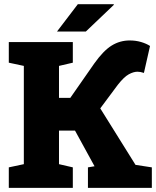

<svg xmlns="http://www.w3.org/2000/svg" viewBox="-20 -916 760 936"><path d="M22.9 0V-100.1L96.2 -115.7V-594.7L22.9 -610.4V-710.9H335V-610.4L267.6 -594.7V-439H322.8L439.5 -606.4Q483.9 -668.9 524.2 -693.8Q564.5 -718.8 612.3 -718.8Q642.1 -718.8 667.7 -711.2Q693.4 -703.6 711.4 -691.9L681.6 -560.5Q664.1 -566.4 650.4 -566.4Q630.9 -566.4 607.7 -553.7Q584.5 -541 554.2 -502.4L468.8 -387.7L640.6 -112.3L720.2 -100.1V0H408.7V-100.1L440.9 -105.5L440.4 -106.4L345.7 -279.3H267.6V-115.7L335 -100.1V0ZM257.8 -762.2 359.4 -895.5H534.2L535.2 -892.6L398.4 -762.2Z"/></svg>

Font: Roboto Slab Black
Style: Regular
Weight: 900
Designer: Google
Version: Version 2.000; ttfautohint (v1.8.1.43-b0c9)